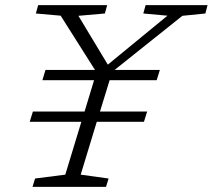

<svg xmlns="http://www.w3.org/2000/svg" viewBox="-20 -727 828 747"><path d="M552.5 -293 540 -253H356.5L294 -47.5L402.5 -32.5L392.5 0H106.5L116.5 -32.5L234 -47.5L296.5 -253H95.5L108 -293H309L346 -415H145L157 -455H349.5L216 -666L119.5 -674.5L128.5 -707H397L388 -674.5L285 -665.5L399.5 -475.5L631.5 -666L537.5 -674.5L546.5 -707H787.5L779 -674.5L689.5 -665.5L426 -455H602L589.5 -415H406.5L369 -293Z"/></svg>

Font: Newsreader 6pt Light
Style: Italic
Weight: 300
Italic angle: -17°
Designer: Hugues Gentile
Foundry: Production Type
Version: Version 1.003; ttfautohint (v1.8.3)